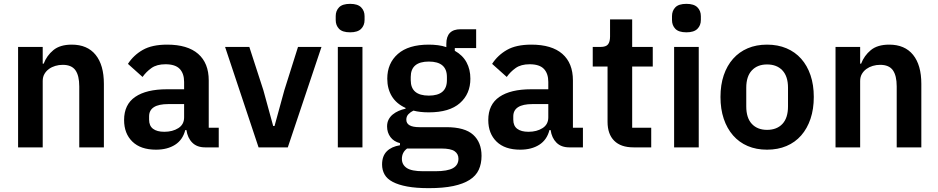

<svg xmlns="http://www.w3.org/2000/svg" viewBox="-20 -766 4877 998"><path d="M74 0V-522H202V-435H207Q223 -477 257.5 -505.5Q292 -534 353 -534Q434 -534 477 -481Q520 -428 520 -330V0H392V-317Q392 -373 372 -401Q352 -429 306 -429Q286 -429 267.5 -423.5Q249 -418 234.5 -407.5Q220 -397 211 -381.5Q202 -366 202 -345V0Z M1046 0Q1004 0 979.5 -24.5Q955 -49 949 -90H943Q930 -39 890 -13.5Q850 12 791 12Q711 12 668 -30Q625 -72 625 -142Q625 -223 683 -262.5Q741 -302 848 -302H937V-340Q937 -384 914 -408Q891 -432 840 -432Q795 -432 767.5 -412.5Q740 -393 721 -366L645 -434Q674 -479 722 -506.5Q770 -534 849 -534Q955 -534 1010 -486Q1065 -438 1065 -348V-102H1117V0ZM834 -81Q877 -81 907 -100Q937 -119 937 -156V-225H855Q755 -225 755 -161V-144Q755 -112 775.5 -96.5Q796 -81 834 -81Z M1324 0 1150 -522H1276L1349 -297L1400 -111H1407L1458 -297L1529 -522H1651L1476 0Z M1800 -598Q1760 -598 1742.5 -616Q1725 -634 1725 -662V-682Q1725 -710 1742.5 -728Q1760 -746 1800 -746Q1839 -746 1857 -728Q1875 -710 1875 -682V-662Q1875 -634 1857 -616Q1839 -598 1800 -598ZM1736 -522H1864V0H1736Z M2483 44Q2483 85 2468.5 116.5Q2454 148 2421 169Q2388 190 2336 201Q2284 212 2209 212Q2143 212 2097 203.5Q2051 195 2021.5 179.5Q1992 164 1979 141Q1966 118 1966 89Q1966 45 1990.5 20.5Q2015 -4 2059 -11V-22Q2027 -30 2009.5 -53.5Q1992 -77 1992 -109Q1992 -129 2000 -144.5Q2008 -160 2021.5 -171Q2035 -182 2052 -189.5Q2069 -197 2088 -201V-205Q2040 -227 2016.5 -266Q1993 -305 1993 -357Q1993 -437 2048 -485.5Q2103 -534 2209 -534Q2233 -534 2256.5 -531Q2280 -528 2300 -521V-538Q2300 -614 2374 -614H2455V-516H2344V-502Q2385 -479 2405 -442Q2425 -405 2425 -357Q2425 -278 2370.5 -230Q2316 -182 2209 -182Q2163 -182 2129 -191Q2114 -184 2103 -172.5Q2092 -161 2092 -144Q2092 -105 2160 -105H2300Q2396 -105 2439.5 -65.5Q2483 -26 2483 44ZM2363 59Q2363 34 2343 20Q2323 6 2274 6H2096Q2069 26 2069 60Q2069 90 2094 107Q2119 124 2179 124H2243Q2306 124 2334.5 108Q2363 92 2363 59ZM2209 -269Q2303 -269 2303 -349V-366Q2303 -446 2209 -446Q2115 -446 2115 -366V-349Q2115 -269 2209 -269Z M2939 0Q2897 0 2872.5 -24.5Q2848 -49 2842 -90H2836Q2823 -39 2783 -13.5Q2743 12 2684 12Q2604 12 2561 -30Q2518 -72 2518 -142Q2518 -223 2576 -262.5Q2634 -302 2741 -302H2830V-340Q2830 -384 2807 -408Q2784 -432 2733 -432Q2688 -432 2660.5 -412.5Q2633 -393 2614 -366L2538 -434Q2567 -479 2615 -506.5Q2663 -534 2742 -534Q2848 -534 2903 -486Q2958 -438 2958 -348V-102H3010V0ZM2727 -81Q2770 -81 2800 -100Q2830 -119 2830 -156V-225H2748Q2648 -225 2648 -161V-144Q2648 -112 2668.5 -96.5Q2689 -81 2727 -81Z M3273 0Q3207 0 3172.5 -34.5Q3138 -69 3138 -133V-420H3061V-522H3101Q3130 -522 3140.5 -535.5Q3151 -549 3151 -576V-665H3266V-522H3373V-420H3266V-102H3365V0Z M3548 -598Q3508 -598 3490.5 -616Q3473 -634 3473 -662V-682Q3473 -710 3490.5 -728Q3508 -746 3548 -746Q3587 -746 3605 -728Q3623 -710 3623 -682V-662Q3623 -634 3605 -616Q3587 -598 3548 -598ZM3484 -522H3612V0H3484Z M3967 12Q3911 12 3866.5 -7Q3822 -26 3790.5 -62Q3759 -98 3742 -148.5Q3725 -199 3725 -262Q3725 -325 3742 -375Q3759 -425 3790.5 -460.5Q3822 -496 3866.5 -515Q3911 -534 3967 -534Q4023 -534 4068 -515Q4113 -496 4144.5 -460.5Q4176 -425 4193 -375Q4210 -325 4210 -262Q4210 -199 4193 -148.5Q4176 -98 4144.5 -62Q4113 -26 4068 -7Q4023 12 3967 12ZM3967 -91Q4018 -91 4047 -122Q4076 -153 4076 -213V-310Q4076 -369 4047 -400Q4018 -431 3967 -431Q3917 -431 3888 -400Q3859 -369 3859 -310V-213Q3859 -153 3888 -122Q3917 -91 3967 -91Z M4323 0V-522H4451V-435H4456Q4472 -477 4506.5 -505.5Q4541 -534 4602 -534Q4683 -534 4726 -481Q4769 -428 4769 -330V0H4641V-317Q4641 -373 4621 -401Q4601 -429 4555 -429Q4535 -429 4516.5 -423.5Q4498 -418 4483.5 -407.5Q4469 -397 4460 -381.5Q4451 -366 4451 -345V0Z"/></svg>

Font: IBM Plex Sans Arabic SemiBold
Style: Regular
Weight: 600
Designer: Mike Abbink, Paul van der Laan, Pieter van Rosmalen, Wael Morcos, Khajak Apelian
Foundry: Bold Monday
Version: Version 1.1